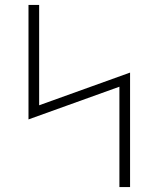

<svg xmlns="http://www.w3.org/2000/svg" viewBox="-20 -755 640 775"><path d="M462 0V-405L95 -273V-735H138V-330L505 -462V0Z"/></svg>

Font: Iosevka Curly XLtEx
Style: Regular
Weight: 200
Width: 7
Monospace: yes
Designer: Belleve Invis
Foundry: Belleve Invis
Version: Version 11.1.0; ttfautohint (v1.8.3)